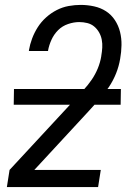

<svg xmlns="http://www.w3.org/2000/svg" viewBox="-20 -763 540 783"><path d="M8 0 19 -70 284 -356Q302 -376 320.5 -396Q339 -416 354 -438Q369 -460 379 -484.5Q389 -509 393 -534V-535Q396 -552 397 -568.5Q398 -585 395 -601Q392 -617 384 -631Q376 -645 364 -655Q352 -665 336 -669Q320 -673 303 -673Q281 -673 257.5 -665Q234 -657 217 -640Q200 -623 190 -601Q180 -579 176 -557V-555H98V-558Q102 -582 111 -606Q120 -630 134 -652Q148 -674 168 -692Q188 -710 211.5 -722Q235 -734 260 -738.5Q285 -743 309 -743Q337 -743 364 -737Q391 -731 412.5 -717Q434 -703 448.5 -681Q463 -659 469.5 -633Q476 -607 475.5 -579Q475 -551 470 -523Q465 -493 453.5 -464Q442 -435 424 -408Q406 -381 384.5 -357Q363 -333 341 -309L120 -70H391L380 0ZM472 -336H36L37 -400H473Z"/></svg>

Font: Iosevka Custom
Style: Italic
Weight: 400
Italic angle: -9°
Monospace: yes
Designer: Belleve Invis
Foundry: Belleve Invis
Version: Version 30.3.3; ttfautohint (v1.8.3)